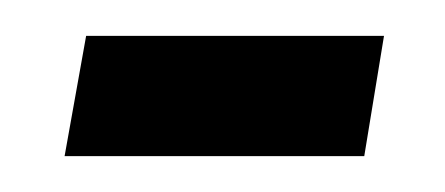

<svg xmlns="http://www.w3.org/2000/svg" viewBox="-20 -334 248 107"><path d="M16 -247 28 -314H194L183 -247Z"/></svg>

Font: Georama ExtraCondensed
Style: Italic
Weight: 400
Width: 2
Italic angle: -9°
Designer: Jean-Baptiste Levee
Foundry: Production Type
Version: Version 1.000